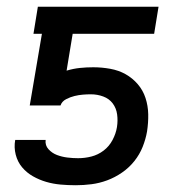

<svg xmlns="http://www.w3.org/2000/svg" viewBox="-20 -540 540 568"><path d="M204 8Q181 8 159 6Q137 4 116.5 -2Q96 -8 77.5 -18.5Q59 -29 45.5 -45Q32 -61 26.5 -82.5Q21 -104 25 -126H115Q113 -110 123.5 -98.5Q134 -87 148.5 -81.5Q163 -76 179 -74Q195 -72 211 -72Q231 -72 250.5 -77Q270 -82 286.5 -94.5Q303 -107 313 -126Q323 -145 326 -164Q329 -183 326.5 -201.5Q324 -220 313.5 -234Q303 -248 285.5 -254.5Q268 -261 249 -261Q237 -261 225 -260Q213 -259 200.5 -256Q188 -253 175.5 -246.5Q163 -240 159 -228H68L104 -440H79L92 -520H449L436 -440H195L177 -331Q197 -337 216.5 -339Q236 -341 256 -341Q281 -341 306 -336.5Q331 -332 351.5 -320.5Q372 -309 387.5 -291Q403 -273 410.5 -250Q418 -227 418.5 -202Q419 -177 415 -151Q411 -128 402 -105.5Q393 -83 377.5 -63.5Q362 -44 341 -29.5Q320 -15 297 -6.5Q274 2 250.5 5Q227 8 204 8Z"/></svg>

Font: Iosevka Medium Oblique
Style: Regular
Weight: 500
Italic angle: -9°
Monospace: yes
Designer: Belleve Invis
Foundry: Belleve Invis
Version: Version 32.5.0; ttfautohint (v1.8.4)